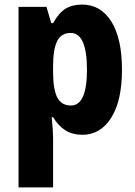

<svg xmlns="http://www.w3.org/2000/svg" viewBox="-20 -579 589 839"><path d="M339 -559Q420 -559 466.5 -485Q513 -411 513 -274Q513 -139 466 -64.5Q419 10 340 10Q296 10 265 -10Q234 -30 212 -67H206Q212 -6 212 24V240H61V-549H183L204 -478H212Q237 -523 266.5 -541Q296 -559 339 -559ZM289 -435Q248 -435 230 -400Q212 -365 212 -289V-264Q212 -189 230 -153.5Q248 -118 290 -118Q360 -118 360 -274Q360 -435 289 -435Z"/></svg>

Font: Noto Sans Sinhala Condensed ExtraBold
Style: Regular
Weight: 800
Width: 3
Designer: Jelle Bosma - Monotype Design Team
Foundry: Monotype Imaging Inc.
Version: Version 2.006; ttfautohint (v1.8.4.7-5d5b)